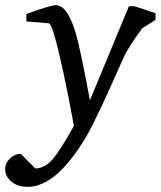

<svg xmlns="http://www.w3.org/2000/svg" viewBox="-94 -506 622 743"><path d="M508 -429 457 -397Q402 -324 382 -278Q281 -49 242 19Q125 217 14 217Q-30 217 -54 193Q-74 174 -74 148Q-74 124 -54.5 106.5Q-35 89 -14 89L43 146Q79 145 109 111Q139 77 192 -19Q171 -133 151 -227Q110 -415 95 -416L8 -423V-452Q103 -486 122 -486Q167 -486 199 -378Q217 -317 254 -118L405 -482H426L508 -455Z"/></svg>

Font: Apparatus SIL
Style: Italic
Weight: 400
Italic angle: -11°
Version: Version 1.0